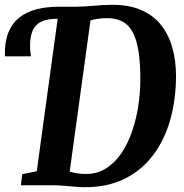

<svg xmlns="http://www.w3.org/2000/svg" viewBox="-80 -771 764 799"><path d="M275 8Q255 8 232 6Q209 4 185.8 2Q162.5 0 142 0H7L12.5 -46L73 -58.5L160 -693L147 -718L167 -743H236.5Q271.5 -743.5 309.2 -747Q347 -750.5 384 -751Q456.5 -751.5 507.5 -729.2Q558.5 -707 590.5 -666.5Q622.5 -626 637.5 -571.5Q652.5 -517 652.5 -453.5Q652 -355 628 -271Q604 -187 556.2 -124.2Q508.5 -61.5 438 -26.8Q367.5 8 275 8ZM277 -47Q324.5 -47 361.2 -70.2Q398 -93.5 425 -133.2Q452 -173 469.5 -223.8Q487 -274.5 495.5 -330.2Q504 -386 504 -440.5Q504 -509.5 496.2 -558.2Q488.5 -607 472.2 -637.2Q456 -667.5 429.5 -681.5Q403 -695.5 365 -695.5Q345 -695.5 327.5 -692.8Q310 -690 296.5 -686L210 -57Q224.5 -52 242.5 -49.5Q260.5 -47 277 -47ZM-59.5 -536.5Q-59.5 -541 -59.5 -544.5Q-59.5 -548 -59.5 -552.5Q-59.5 -612 -36.2 -654.5Q-13 -697 37.2 -720Q87.5 -743 167 -743L160 -693Q115.5 -693 90.2 -680Q65 -667 55 -641.8Q45 -616.5 45 -580.5Q45 -569 46 -557.8Q47 -546.5 49 -536.5Z"/></svg>

Font: Merriweather 24pt SemiCondensed
Style: Bold Italic
Weight: 700
Width: 4
Italic angle: -7.8°
Designer: Eben Sorkin
Foundry: Eben Sorkin
Version: Version 2.101